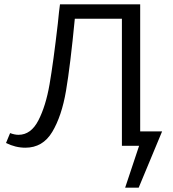

<svg xmlns="http://www.w3.org/2000/svg" viewBox="-20 -678 803 893"><path d="M625 195H562L627 0H547V-591H328Q307 -373 287 -255.5Q267 -138 223 -64.5Q179 9 98 9Q52 9 8 -13L27 -59Q48 -51 66 -51Q124 -51 158.5 -118Q193 -185 210.5 -286Q228 -387 249 -569Q255 -631 259 -658H632V-67H734Z"/></svg>

Font: Ysabeau SC Medium
Style: Regular
Weight: 500
Designer: Christian Thalmann (Catharsis Fonts)
Version: Version 0.003